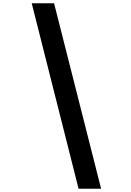

<svg xmlns="http://www.w3.org/2000/svg" viewBox="-20 -967 796 1168"><path d="M595 181C595 181 309 -947 309 -947C309 -947 173 -947 173 -947C173 -947 458 181 458 181C458 181 595 181 595 181Z"/></svg>

Font: Girnar Poppins
Style: SemiBold
Weight: 500
Designer: Ninad Kale (Devanagari), Jonny Pinhorn (Latin)
Foundry: Indian Type Foundry
Version: ""